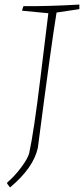

<svg xmlns="http://www.w3.org/2000/svg" viewBox="-20 -667 368 842"><path d="M24 155 11 138Q11 137 12 135V133Q44 106 73 67Q102 28 108 5Q129 -92 157 -323Q191 -601 192 -609L77 -620Q78 -629 83 -640Q191 -639 328 -647V-627L228 -612Q205 -473 146 -19Q127 69 24 155Z"/></svg>

Font: Albura ExtraLight
Style: Italic
Weight: 156
Italic angle: -7°
Designer: Mercedes Jáuregui
Foundry: Omnibus-Type Team
Version: Version 1.000